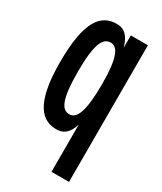

<svg xmlns="http://www.w3.org/2000/svg" viewBox="-167 -539 648 769"><g transform="rotate(30 156.5 -155.0)"><path d="M207 167H288V-465H209V-408C196 -454 175 -477 138 -477C65 -477 17 -421 17 -231C17 -72 54 9 135 10C169 11 192 -4 207 -51ZM153 -68C117 -68 98 -108 98 -234C98 -362 119 -400 154 -400C186 -400 207 -362 207 -240C207 -111 187 -68 153 -68Z"/></g></svg>

Font: Inconsolata ExtraCondensed
Style: Bold
Weight: 700
Width: 2
Monospace: yes
Designer: Raph Levien, Cyreal, Brenton Simpson
Foundry: Raph Levien, Cyreal, Google
Version: Version 3.100